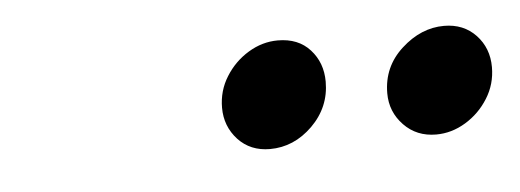

<svg xmlns="http://www.w3.org/2000/svg" viewBox="-25 -754 517 191"><g transform="rotate(-5 233.0 -658.5)"><path d="M405 -605Q385.5 -605 372.8 -618.2Q360 -631.5 360 -650Q360 -676.5 379.5 -694.2Q399 -712 422 -712Q441.5 -712 453.8 -699Q466 -686 466 -667Q466 -650 457.2 -636Q448.5 -622 434.5 -613.5Q420.5 -605 405 -605ZM239 -605Q219.5 -605 207.2 -618.2Q195 -631.5 195 -650Q195 -667 203.8 -681Q212.5 -695 226.5 -703.5Q240.5 -712 256 -712Q276.5 -712 288.2 -699Q300 -686 300 -667Q300 -641.5 281.5 -623.2Q263 -605 239 -605Z"/></g></svg>

Font: Overpass
Style: Italic
Weight: 400
Italic angle: -10°
Designer: Delve Withrington, Dave Bailey, Thomas Jockin
Foundry: Delve Fonts LLC
Version: Version 4.000